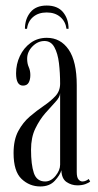

<svg xmlns="http://www.w3.org/2000/svg" viewBox="-20 -663 354 693"><path d="M125.5 10Q86.5 10 57.8 -17.2Q29 -44.5 29 -110.5Q29 -158.5 46 -190Q63 -221.5 88 -242.8Q113 -264 138 -281Q163 -298 180 -316.2Q197 -334.5 197 -361Q197 -400 192.8 -435.2Q188.5 -470.5 176.2 -492.8Q164 -515 140.5 -515Q116.5 -515 97.2 -495.5Q78 -476 78 -451Q78 -433.5 83.8 -420.8Q89.5 -408 89.5 -392Q89.5 -375.5 83.5 -364.8Q77.5 -354 63 -354Q38 -354 38 -398.5Q38 -431.5 51.8 -460.8Q65.5 -490 90.5 -508.2Q115.5 -526.5 149 -526.5Q198.5 -526.5 227.8 -484Q257 -441.5 257 -355.5V-42Q257 -23 263.2 -15.5Q269.5 -8 277.5 -8Q284 -8 290.5 -11Q297 -14 300 -17L305.5 -8Q300.5 -3 288.2 1.5Q276 6 259.5 6Q238 6 220.2 -6Q202.5 -18 201.5 -48.5Q197 -31.5 178 -10.8Q159 10 125.5 10ZM143 -8Q164 -8 180.5 -28.2Q197 -48.5 197 -68.5V-326.5Q196 -312 180 -295Q164 -278 143.5 -254.5Q123 -231 107.5 -199Q92 -167 92 -122.5Q92 -69 102.2 -38.5Q112.5 -8 143 -8ZM148.5 -643Q188 -643 207.8 -618.8Q227.5 -594.5 227.5 -559H220Q216.5 -585.5 197.5 -601.8Q178.5 -618 148.5 -618Q119 -618 100 -602.2Q81 -586.5 77.5 -559H70Q70 -594.5 89.8 -618.8Q109.5 -643 148.5 -643Z"/></svg>

Font: Imbue 100pt Light
Style: Regular
Weight: 300
Designer: Tyler Finck
Foundry: Etcetera Type Company
Version: Version 1.102; ttfautohint (v1.8.3)